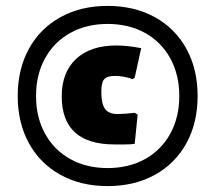

<svg xmlns="http://www.w3.org/2000/svg" viewBox="-20 -618 729 650"><path d="M649 -293Q649 -202 611 -133Q573 -64 504 -26Q435 12 344 12Q254 12 185 -26Q116 -64 78 -133Q40 -202 40 -293Q40 -384 78 -453Q116 -522 185 -560Q254 -598 344 -598Q435 -598 504 -560Q573 -522 611 -453Q649 -384 649 -293ZM102 -293Q102 -221 132.5 -165.5Q163 -110 218 -79.5Q273 -49 344 -49Q416 -49 471 -79.5Q526 -110 556.5 -165.5Q587 -221 587 -293Q587 -365 556.5 -420.5Q526 -476 471 -506.5Q416 -537 344 -537Q273 -537 218 -506.5Q163 -476 132.5 -420.5Q102 -365 102 -293ZM458 -455 436 -355 429 -350Q417 -355 400 -358Q383 -361 369 -361Q343 -361 333 -350Q323 -339 323 -307Q323 -267 335.5 -249.5Q348 -232 378 -232Q402 -232 436 -236L446 -230L436 -131Q424 -129 401 -129H368Q189 -129 189 -292Q189 -373 237.5 -418.5Q286 -464 374 -464Q411 -464 458 -455Z"/></svg>

Font: Luna Sans Black
Style: Regular
Weight: 900
Designer: Juan Pablo del Peral
Foundry: Huerta Tipografica
Version: Version 2.001; ttfautohint (v1.5)